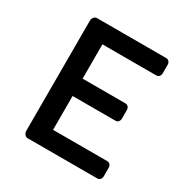

<svg xmlns="http://www.w3.org/2000/svg" viewBox="-170 -892 1005 1036"><g transform="rotate(30 332.5 -374.5)"><path d="M114.3 -717.3Q114.3 -730 122.3 -739.3Q130.4 -748.5 141.6 -748.5H570.8Q583.5 -748.5 590.1 -740.5Q596.7 -732.4 596.7 -720.7V-668Q596.7 -656.7 590.1 -648.7Q583.5 -640.6 570.8 -640.6H236.8V-426.8H502.4Q515.1 -426.8 521.7 -418.7Q528.3 -410.6 528.3 -398.9V-346.2Q528.3 -335 521.7 -326.9Q515.1 -318.8 502.4 -318.8H236.8V-107.9H573.2Q585.9 -107.9 592.5 -99.9Q599.1 -91.8 599.1 -80.1V-27.3Q599.1 -16.1 592.5 -8.1Q585.9 0 573.2 0H141.1Q129.9 0 122.1 -9.3Q114.3 -18.6 114.3 -31.2Z"/></g></svg>

Font: Capriola
Style: Regular
Weight: 400
Designer: Viktoriya Grabowska
Foundry: Viktoriya Grabowska
Version: Version 1.007